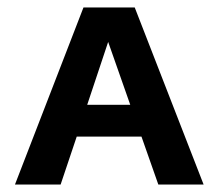

<svg xmlns="http://www.w3.org/2000/svg" viewBox="-20 -493 584 513"><path d="M358 -128H185L142 0H20L203 -473H340L524 0H403ZM328 -213 269 -381 213 -213Z"/></svg>

Font: Ysabeau SC
Style: Bold
Weight: 700
Designer: Christian Thalmann (Catharsis Fonts)
Version: Version 0.003